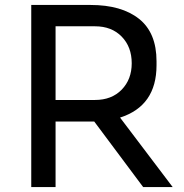

<svg xmlns="http://www.w3.org/2000/svg" viewBox="-20 -754 740 774"><path d="M204 0H106V-734H345Q470 -734 540.5 -678Q611 -622 611 -507V-491Q611 -327 464 -280L676 0H557L360 -264H345H204ZM363 -648H204V-351H363Q430 -351 470.5 -392.5Q511 -434 511 -499Q511 -565 470.5 -606.5Q430 -648 363 -648Z"/></svg>

Font: Sora
Style: Regular
Weight: 400
Designer: Jonathan Barnbrook, Julián Moncada
Foundry: Barnbrook Fonts
Version: Version 2.000